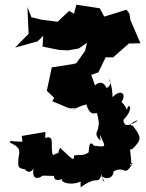

<svg xmlns="http://www.w3.org/2000/svg" viewBox="-20 -770 618 812"><path d="M403 -201C423 -150 438 -146 377 -154C351 -190 358 -114 352 -114C398 -152 345 -136 367 -137C339 -106 318 -117 294 -113C291 -89 294 -89 234 -145C215 -104 245 -135 204 -114C190 -145 216 -204 171 -186L172 -212L72 -195L75 -171C13 -171 27 -180 22 -167C66 -146 65 -136 58 -102C55 -63 56 -59 85 -54C109 -26 128 -60 130 -82C108 -30 123 13 182 -45C123 -25 139 -28 209 -26C208 -29 203 11 259 -21C213 -9 268 21 321 -2V22C399 -34 392 17 410 -33C411 4 441 16 398 -39C408 -14 456 -2 461 -46C512 -70 504 -20 539 -75C511 -59 553 -99 536 -70C534 -124 524 -147 538 -138C584 -182 576 -192 542 -238C512 -242 574 -270 559 -257C509 -226 503 -247 502 -263C560 -322 509 -348 518 -284C528 -303 489 -352 491 -335C519 -372 492 -397 456 -359C455 -412 441 -432 441 -436C457 -419 436 -393 429 -400C408 -450 353 -390 389 -389L366 -453L396 -464L427 -528L458 -527L525 -586L574 -587L532 -684L527 -713L515 -729L422 -700L418 -705L402 -735L303 -750L293 -712L272 -724L224 -678L154 -687L113 -697L96 -740L101 -627L44 -569L139 -595L163 -619L160 -573L229 -559L268 -557L313 -565L348 -589L340 -555L303 -503L289 -499L199 -485L178 -386L209 -356L201 -342L270 -313C308 -305 322 -333 279 -297C311 -324 358 -331 345 -328C361 -280 376 -291 390 -292C405 -236 394 -229 394 -242C404 -216 368 -210 405 -175Z"/></svg>

Font: Asimov Aggro
Style: Medium
Weight: 500
Designer: Google
Version: Version 2.000980; 2014